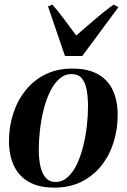

<svg xmlns="http://www.w3.org/2000/svg" viewBox="-20 -822 564 854"><path d="M301.5 -517Q371 -517 415.8 -491.8Q460.5 -466.5 482 -420.2Q503.5 -374 503.5 -309.5Q503.5 -247 485.2 -189Q467 -131 431.2 -85.8Q395.5 -40.5 343 -14Q290.5 12.5 222 12.5Q152.5 12.5 107.8 -13.2Q63 -39 41.5 -85.5Q20 -132 20 -194Q20 -258.5 38.8 -316.8Q57.5 -375 93.8 -420.2Q130 -465.5 182.2 -491.2Q234.5 -517 301.5 -517ZM298 -492.5Q267.5 -492.5 243.5 -471Q219.5 -449.5 202.2 -413.8Q185 -378 174 -334Q163 -290 157.8 -243.8Q152.5 -197.5 152.5 -156.5Q152.5 -113.5 160 -81Q167.5 -48.5 184 -30.5Q200.5 -12.5 226.5 -12.5Q257 -12.5 281 -34Q305 -55.5 322 -91.5Q339 -127.5 350 -171.5Q361 -215.5 366.2 -261.2Q371.5 -307 371.5 -348Q371.5 -387 366 -419.8Q360.5 -452.5 344.8 -472.5Q329 -492.5 298 -492.5ZM269 -573 193.5 -793.5 213 -801.5Q238 -773 265 -737Q292 -701 319 -664Q358.5 -698 398.8 -733Q439 -768 485 -801.5L507 -790.5L346 -573Z"/></svg>

Font: Merriweather 144pt SemiBold
Style: Italic
Weight: 600
Italic angle: -7.8°
Version: Version 2.101